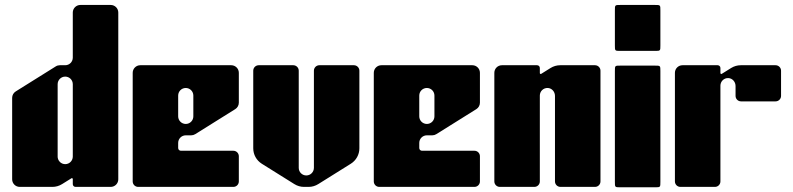

<svg xmlns="http://www.w3.org/2000/svg" viewBox="-20 -769 3263 790"><path d="M435.5 -748.6H310.7C293.5 -748.6 279.5 -734.6 279.5 -717.4V-531.8C279.5 -514.6 265.6 -500.6 248.4 -500.6H226.1C220.2 -500.6 214.5 -499 209.6 -495.9L44.7 -392.8C35.5 -387.1 30 -377.1 30 -366.4V-31.2C30 -14 43.9 0 61.2 0H195.7C209.7 0 223.4 -4 235.3 -11.4L273.8 -35.4C276.3 -37 279.5 -35.2 279.5 -32.3V-11.2C279.5 -5 284.5 0 290.8 0H435.5C452.8 0 466.7 -14 466.7 -31.2V-717.4C466.7 -734.6 452.8 -748.6 435.5 -748.6ZM279.5 -124.8C279.5 -107.6 265.6 -93.6 248.4 -93.6C239.8 -93.6 232 -97.1 226.3 -102.7C224.2 -104.9 222.4 -107.3 220.9 -109.9C219.9 -111.7 219.2 -113.6 218.6 -115.5C217.9 -117.5 217.5 -119.5 217.3 -121.6C217.2 -122.6 217.2 -123.7 217.2 -124.8V-422.6C217.2 -439.8 231.1 -453.7 248.3 -453.8C256.9 -453.8 264.7 -450.3 270.4 -444.7C276 -439 279.5 -431.2 279.5 -422.6Z M940.2 0C952.6 0 962.7 -10 962.7 -22.5V-126.2C962.7 -138.6 952.6 -148.7 940.2 -148.7H724.4C718.2 -148.7 713.1 -153.7 713.1 -159.9V-181C713.1 -198.2 727.1 -212.2 744.3 -212.2H766.6C772.4 -212.2 778.1 -213.8 783.1 -216.9L948 -320C957.1 -325.7 962.7 -335.7 962.7 -346.5V-469.4C962.7 -486.7 948.7 -500.6 931.5 -500.6H557.2C540 -500.6 526 -486.7 526 -469.4V-22.5C526 -10.1 536 0 548.5 0H940.2ZM713.1 -375.8C713.1 -393.1 727.1 -407 744.3 -407C761.6 -407 775.5 -393.1 775.5 -375.8V-290.2C775.5 -273 761.6 -259 744.4 -259C727.1 -259 713.1 -273 713.1 -290.2V-375.8Z M1436.2 -500.6H1294C1281.6 -500.6 1271.6 -490.5 1271.6 -478.1V-78.3C1271.6 -61.1 1257.6 -47.1 1240.4 -47.1H1240.4H1240.3C1223.1 -47.1 1209.2 -61 1209.2 -78.2V-226.5V-478.2C1209.2 -490.5 1199.1 -500.6 1186.7 -500.6H1044.5C1032.1 -500.6 1022 -490.6 1022 -478.2V-158.8C1022 -132.9 1035.3 -109 1057.2 -95.3L1190.9 -11.7C1202.8 -4.2 1216.6 0 1230.6 0H1250.1C1264.1 0 1277.9 -4.2 1289.8 -11.7L1423.5 -95.3C1445.4 -109 1458.7 -132.9 1458.7 -158.8V-478.2C1458.7 -490.5 1448.6 -500.6 1436.2 -500.6Z M1932.2 0C1944.6 0 1954.7 -10 1954.7 -22.5V-126.2C1954.7 -138.6 1944.6 -148.7 1932.2 -148.7H1716.4C1710.2 -148.7 1705.1 -153.7 1705.1 -159.9V-181C1705.1 -198.2 1719.1 -212.2 1736.3 -212.2H1758.6C1764.4 -212.2 1770.1 -213.8 1775.1 -216.9L1940 -320C1949.1 -325.7 1954.7 -335.7 1954.7 -346.5V-469.4C1954.7 -486.7 1940.7 -500.6 1923.5 -500.6H1549.2C1532 -500.6 1518 -486.7 1518 -469.4V-22.5C1518 -10.1 1528 0 1540.5 0H1932.2ZM1705.1 -375.8C1705.1 -393.1 1719.1 -407 1736.3 -407C1753.6 -407 1767.5 -393.1 1767.5 -375.8V-290.2C1767.5 -273 1753.6 -259 1736.4 -259C1719.1 -259 1705.1 -273 1705.1 -290.2V-375.8Z M2178.7 0C2191.1 0 2201.2 -10 2201.2 -22.5V-375.8C2201.2 -384.4 2204.7 -392.2 2210.3 -397.9C2216.4 -403.9 2224.9 -407.6 2234.4 -407C2251.1 -405.9 2263.5 -391.2 2263.5 -374.5V-22.5C2263.5 -10.1 2273.6 0 2286 0H2428.2C2440.6 0 2450.7 -10 2450.7 -22.5V-478.2C2450.7 -490.5 2440.6 -500.6 2428.2 -500.6H2285C2271 -500.6 2257.2 -496.6 2245.3 -489.2L2206.9 -465.2C2204.4 -463.6 2201.2 -465.4 2201.2 -468.3V-489.4C2201.2 -495.6 2196.1 -500.6 2189.9 -500.6H2045.2C2027.9 -500.6 2014 -486.6 2014 -469.4V-22.5C2014 -10.1 2024.1 0 2036.5 0H2178.7Z M2510 -476.5V-20.8C2510 1.6 2510 1.6 2532.5 1.6H2674.7C2697.2 1.6 2697.2 1.6 2697.2 -20.8V-476.5C2697.2 -499 2697.2 -499 2674.7 -499H2532.5C2510 -499 2510 -499 2510 -476.5ZM2510 -726.1V-582.1C2510 -559.6 2510 -559.6 2532.5 -559.6H2674.7C2697.2 -559.6 2697.2 -559.6 2697.2 -582.1V-726.1C2697.2 -748.6 2697.2 -748.6 2674.7 -748.6H2532.5C2510 -748.6 2510 -748.6 2510 -726.1Z M2921.7 0C2934.1 0 2944.2 -10 2944.2 -22.5V-416.5C2944.2 -425.1 2947.7 -432.9 2953.3 -438.6C2959.4 -444.7 2967.9 -448.3 2977.4 -447.7C2994.1 -446.6 3006.5 -431.9 3006.5 -415.2V-374.4C3006.5 -362 3016.6 -351.9 3029 -351.9H3171.2C3183.6 -351.9 3193.7 -362 3193.7 -374.4V-478.2C3193.7 -490.5 3183.6 -500.6 3171.2 -500.6H3028C3014 -500.6 3000.2 -496.6 2988.3 -489.2L2949.9 -465.2C2947.4 -463.6 2944.2 -465.4 2944.2 -468.3V-489.4C2944.2 -495.6 2939.1 -500.6 2932.9 -500.6H2788.2C2770.9 -500.6 2757 -486.6 2757 -469.4V-22.5C2757 -10.1 2767.1 0 2779.5 0H2921.7Z"/></svg>

Font: Gridlock
Style: Regular
Weight: 400
Designer: Abhik Krishna Ghosh
Version: Version 001.000